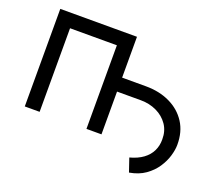

<svg xmlns="http://www.w3.org/2000/svg" viewBox="-114 -699 1132 997"><g transform="rotate(20 452.0 -200.5)"><path d="M480.5 -236.3V-313.5H615.2Q689.9 -313.5 748 -285.6Q806.2 -257.8 839.4 -206.3Q872.6 -154.8 872.1 -83Q872.1 -56.2 862.1 -22Q852.1 12.2 830.1 45.4Q808.1 78.6 772.5 103.8Q736.8 128.9 685.5 137.7L660.2 63.5Q704.1 51.8 732.9 30.5Q761.7 9.3 775.6 -19.8Q789.6 -48.8 789.1 -83Q789.6 -129.9 765.9 -164.3Q742.2 -198.7 702.4 -217.5Q662.6 -236.3 615.2 -236.3ZM59.6 0V-539.1H483.4V0H400.4V-461.9H141.6V0Z"/></g></svg>

Font: Inter Display V
Style: Regular
Weight: 400
Designer: Rasmus Andersson
Foundry: rsms
Version: Version 3.015;git-src